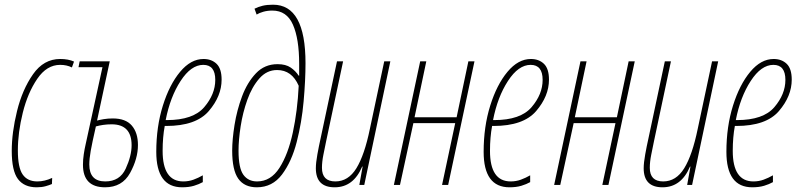

<svg xmlns="http://www.w3.org/2000/svg" viewBox="-20 -787 3404 817"><path d="M136 10Q157 10 173.5 5.5Q190 1 201 -4L202 -30Q170 -15 139 -15Q97 -15 76.5 -44.5Q56 -74 56 -147Q56 -223 77 -307.5Q98 -392 138.5 -451.5Q179 -511 236 -511Q264 -511 286 -500L295 -525Q271 -536 236 -536Q166 -536 120.5 -471Q75 -406 52.5 -314.5Q30 -223 30 -145Q30 -60 56.5 -25Q83 10 136 10Z M427 10Q500 10 533.5 -51Q567 -112 567 -170Q567 -222 541 -252.5Q515 -283 460 -283Q439 -283 421.5 -280Q404 -277 393 -274L447 -526H319L314 -501H416L344 -171Q340 -154 336.5 -131Q333 -108 333 -86Q333 10 427 10ZM428 -15Q360 -15 360 -87Q360 -111 366 -145Q372 -179 388 -249Q402 -253 419 -255.5Q436 -258 455 -258Q540 -258 540 -169Q540 -124 515 -69.5Q490 -15 428 -15Z M755 10Q784 10 805.5 3.5Q827 -3 843 -12V-41Q824 -30 803.5 -22.5Q783 -15 760 -15Q672 -15 672 -145Q672 -203 681 -251H687Q814 -251 868.5 -314.5Q923 -378 923 -448Q923 -495 901.5 -515.5Q880 -536 846 -536Q792 -536 746.5 -481.5Q701 -427 673 -337.5Q645 -248 645 -141Q645 10 755 10ZM685 -276Q704 -374 748.5 -442.5Q793 -511 845 -511Q896 -511 896 -447Q896 -386 849 -331Q802 -276 690 -276Z M1073 10Q1139 10 1180 -44.5Q1221 -99 1242.5 -182.5Q1264 -266 1272 -356Q1280 -446 1280 -518Q1280 -767 1142 -767Q1116 -767 1097.5 -762.5Q1079 -758 1063 -750L1072 -725Q1083 -732 1100.5 -737Q1118 -742 1139 -742Q1200 -742 1226.5 -682Q1253 -622 1253 -515V-465H1251Q1238 -485 1217 -499.5Q1196 -514 1161 -514Q1106 -514 1069 -475Q1032 -436 1010 -377Q988 -318 978 -255.5Q968 -193 968 -146Q968 -63 994 -26.5Q1020 10 1073 10ZM1074 -15Q1036 -15 1015.5 -43.5Q995 -72 995 -146Q995 -191 1004 -249.5Q1013 -308 1032.5 -362.5Q1052 -417 1083.5 -453Q1115 -489 1159 -489Q1222 -489 1251 -422Q1246 -316 1226 -223Q1206 -130 1169 -72.5Q1132 -15 1074 -15Z M1404 10Q1484 10 1521 -78H1523L1509 0H1530L1641 -526H1615L1554 -239Q1531 -127 1496.5 -71Q1462 -15 1407 -15Q1350 -15 1350 -73Q1350 -98 1356 -128Q1362 -158 1368 -187L1440 -526H1414L1344 -197Q1337 -166 1330.5 -130Q1324 -94 1324 -71Q1324 10 1404 10Z M1656 0 1768 -526H1794L1744 -288H1923L1973 -526H1999L1887 0H1861L1917 -263H1739L1682 0Z M2148 10Q2177 10 2198.5 3.5Q2220 -3 2236 -12V-41Q2217 -30 2196.5 -22.5Q2176 -15 2153 -15Q2065 -15 2065 -145Q2065 -203 2074 -251H2080Q2207 -251 2261.5 -314.5Q2316 -378 2316 -448Q2316 -495 2294.5 -515.5Q2273 -536 2239 -536Q2185 -536 2139.5 -481.5Q2094 -427 2066 -337.5Q2038 -248 2038 -141Q2038 10 2148 10ZM2078 -276Q2097 -374 2141.5 -442.5Q2186 -511 2238 -511Q2289 -511 2289 -447Q2289 -386 2242 -331Q2195 -276 2083 -276Z M2338 0 2450 -526H2476L2426 -288H2605L2655 -526H2681L2569 0H2543L2599 -263H2421L2364 0Z M2799 10Q2879 10 2916 -78H2918L2904 0H2925L3036 -526H3010L2949 -239Q2926 -127 2891.5 -71Q2857 -15 2802 -15Q2745 -15 2745 -73Q2745 -98 2751 -128Q2757 -158 2763 -187L2835 -526H2809L2739 -197Q2732 -166 2725.5 -130Q2719 -94 2719 -71Q2719 10 2799 10Z M3181 10Q3210 10 3231.5 3.5Q3253 -3 3269 -12V-41Q3250 -30 3229.5 -22.5Q3209 -15 3186 -15Q3098 -15 3098 -145Q3098 -203 3107 -251H3113Q3240 -251 3294.5 -314.5Q3349 -378 3349 -448Q3349 -495 3327.5 -515.5Q3306 -536 3272 -536Q3218 -536 3172.5 -481.5Q3127 -427 3099 -337.5Q3071 -248 3071 -141Q3071 10 3181 10ZM3111 -276Q3130 -374 3174.5 -442.5Q3219 -511 3271 -511Q3322 -511 3322 -447Q3322 -386 3275 -331Q3228 -276 3116 -276Z"/></svg>

Font: Noto Sans Display Condensed Thin
Style: Italic
Weight: 250
Width: 3
Italic angle: -12°
Designer: Monotype Design Team
Foundry: Monotype Imaging Inc.
Version: Version 1.900